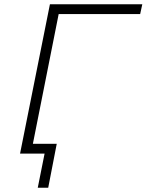

<svg xmlns="http://www.w3.org/2000/svg" viewBox="-20 -720 687 900"><path d="M637 -654H255L125 0H74L214 -700H647ZM246 -46 206 160H157L189 0H74L84 -46Z"/></svg>

Font: Montserrat Alternates Light
Style: Italic
Weight: 300
Italic angle: -11.3°
Designer: Julieta Ulanovsky
Foundry: Julieta Ulanovsky
Version: Version 7.200